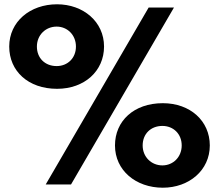

<svg xmlns="http://www.w3.org/2000/svg" viewBox="-20 -860 1021 895"><path d="M23 -643C23 -529 111 -446 246 -446C374 -446 465 -529 465 -643C465 -759 368 -840 246 -840C120 -840 23 -759 23 -643ZM791 -825H673L193 0H311ZM152 -643C152 -697 193 -736 244 -736C294 -736 334 -697 334 -643C334 -589 295 -552 244 -552C190 -552 152 -589 152 -643ZM516 -182C516 -66 613 15 739 15C861 15 958 -66 958 -182C958 -296 867 -379 739 -379C604 -379 516 -296 516 -182ZM645 -182C645 -236 683 -273 737 -273C788 -273 827 -236 827 -182C827 -128 787 -89 737 -89C686 -89 645 -128 645 -182Z"/></svg>

Font: Hussar Techniczny
Style: Bold 
Weight: 700
Foundry: Cannot Into Space Fonts
Version: Version 0.77